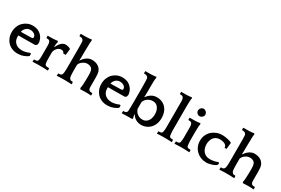

<svg xmlns="http://www.w3.org/2000/svg" viewBox="82 -1824 4266 2920"><g transform="rotate(30 2214.5 -364.5)"><path d="M469 -255 445 -237Q391 -237 338.5 -236Q286 -235 231 -235H149Q148 -228 148 -221.5Q148 -215 148 -209Q148 -183 157 -157Q166 -131 185.5 -110.5Q205 -90 235 -77.5Q265 -65 308 -65Q339 -65 373.5 -73.5Q408 -82 438 -96L455 -89V-53L445 -42Q421 -23 374.5 -6Q328 11 274 11Q221 11 177.5 -6.5Q134 -24 102.5 -56Q71 -88 53.5 -132Q36 -176 36 -230Q36 -285 54 -330Q72 -375 103.5 -407Q135 -439 177.5 -457Q220 -475 269 -475Q295 -475 327.5 -468Q360 -461 390 -441.5Q420 -422 444 -386.5Q468 -351 477 -293ZM270 -400Q221 -400 191.5 -370.5Q162 -341 154 -302H204Q239 -302 273 -303.5Q307 -305 342 -305Q355 -305 361 -312.5Q367 -320 367 -328Q367 -358 338 -379Q309 -400 270 -400Z M710 -354Q720 -373 732.5 -394Q745 -415 761 -433Q777 -451 797.5 -463Q818 -475 844 -475Q852 -475 863.5 -473.5Q875 -472 886.5 -469Q898 -466 909 -462Q920 -458 926 -453L933 -447L921 -339H878Q875 -351 862.5 -363.5Q850 -376 824 -376Q801 -376 782 -364.5Q763 -353 749 -336Q735 -319 727 -299.5Q719 -280 719 -264V-195Q719 -157 719.5 -138Q720 -119 721 -105Q723 -83 726.5 -69.5Q730 -56 738 -49Q742 -45 750.5 -42.5Q759 -40 768 -39Q777 -38 785.5 -38Q794 -38 799 -38L804 -33L806 0L804 4Q798 4 784 3Q770 2 754 1.5Q738 1 724 0.5Q710 0 704 0H640Q633 0 618.5 0.5Q604 1 588 1.5Q572 2 557.5 3Q543 4 536 4L535 0L537 -34L540 -38Q557 -38 572 -39.5Q587 -41 595 -49Q603 -56 606.5 -67Q610 -78 612 -105Q613 -117 613 -137Q613 -157 613 -193V-266Q613 -287 613 -301.5Q613 -316 612.5 -327Q612 -338 611.5 -347Q611 -356 610 -366Q608 -376 604 -385Q600 -394 597 -397Q587 -410 572 -412Q557 -414 541 -414L537 -418V-452L541 -455H559Q581 -455 616 -455.5Q651 -456 677 -459L712 -464L718 -445Q712 -426 709.5 -402Q707 -378 707 -355Z M1366 -17Q1370 -30 1372 -51Q1374 -72 1375 -88Q1377 -126 1378 -164Q1379 -202 1379 -228Q1379 -251 1378 -278Q1377 -305 1371 -325Q1363 -357 1337 -372.5Q1311 -388 1279 -388Q1250 -388 1225.5 -377Q1201 -366 1183 -350Q1165 -334 1155 -317Q1145 -300 1145 -288Q1145 -237 1145 -207.5Q1145 -178 1145.5 -159Q1146 -140 1146.5 -127.5Q1147 -115 1149 -98Q1151 -77 1157 -66.5Q1163 -56 1171 -49Q1179 -41 1190 -39.5Q1201 -38 1216 -38L1221 -33L1223 0L1221 4Q1214 4 1200 3Q1186 2 1170 1.5Q1154 1 1140 0.5Q1126 0 1119 0H1065Q1058 0 1043.5 0.5Q1029 1 1013.5 1.5Q998 2 983.5 3Q969 4 962 4L961 0L963 -34L966 -38Q982 -38 994.5 -39.5Q1007 -41 1015 -49Q1023 -56 1028 -67Q1033 -78 1035 -98Q1036 -110 1037 -122Q1038 -134 1038.5 -150.5Q1039 -167 1039 -189.5Q1039 -212 1039 -244V-464Q1039 -503 1039 -530Q1039 -557 1038.5 -576.5Q1038 -596 1037.5 -611.5Q1037 -627 1036 -642Q1035 -652 1029.5 -660.5Q1024 -669 1021 -672Q1011 -683 994.5 -686.5Q978 -690 962 -690L958 -694V-727L962 -731H1018Q1041 -731 1067 -731.5Q1093 -732 1113 -735L1148 -740L1154 -721Q1152 -716 1151 -704.5Q1150 -693 1149 -679.5Q1148 -666 1148 -653.5Q1148 -641 1148 -634Q1148 -608 1146.5 -574Q1145 -540 1145 -495Q1145 -453 1144.5 -420Q1144 -387 1142 -372L1145 -370Q1157 -388 1173.5 -406.5Q1190 -425 1210.5 -440.5Q1231 -456 1255.5 -465.5Q1280 -475 1308 -475Q1339 -475 1369 -467Q1399 -459 1423.5 -442Q1448 -425 1464 -399Q1480 -373 1485 -337Q1488 -311 1488.5 -277.5Q1489 -244 1489 -223V-102Q1489 -79 1495 -66.5Q1501 -54 1507 -49Q1516 -41 1530 -39.5Q1544 -38 1560 -38L1563 -34L1565 0L1563 4Q1542 2 1517 1Q1492 0 1467 0Q1416 0 1373 3Z M2043 -255 2019 -237Q1965 -237 1912.5 -236Q1860 -235 1805 -235H1723Q1722 -228 1722 -221.5Q1722 -215 1722 -209Q1722 -183 1731 -157Q1740 -131 1759.5 -110.5Q1779 -90 1809 -77.5Q1839 -65 1882 -65Q1913 -65 1947.5 -73.5Q1982 -82 2012 -96L2029 -89V-53L2019 -42Q1995 -23 1948.5 -6Q1902 11 1848 11Q1795 11 1751.5 -6.5Q1708 -24 1676.5 -56Q1645 -88 1627.5 -132Q1610 -176 1610 -230Q1610 -285 1628 -330Q1646 -375 1677.5 -407Q1709 -439 1751.5 -457Q1794 -475 1843 -475Q1869 -475 1901.5 -468Q1934 -461 1964 -441.5Q1994 -422 2018 -386.5Q2042 -351 2051 -293ZM1844 -400Q1795 -400 1765.5 -370.5Q1736 -341 1728 -302H1778Q1813 -302 1847 -303.5Q1881 -305 1916 -305Q1929 -305 1935 -312.5Q1941 -320 1941 -328Q1941 -358 1912 -379Q1883 -400 1844 -400Z M2279 -80Q2279 -60 2283 -44Q2287 -28 2291 -17L2285 0H2239Q2229 0 2210.5 0.5Q2192 1 2171 1.5Q2150 2 2131.5 3Q2113 4 2103 4L2102 0L2104 -34L2107 -38Q2121 -38 2135 -39.5Q2149 -41 2157 -49Q2165 -56 2169 -67Q2173 -78 2173 -98V-111Q2173 -120 2173.5 -128Q2174 -136 2174 -148.5Q2174 -161 2174.5 -181Q2175 -201 2175 -234V-464Q2175 -505 2174.5 -532Q2174 -559 2173.5 -578Q2173 -597 2172.5 -611Q2172 -625 2171 -642Q2170 -653 2164 -662Q2158 -671 2154 -674Q2141 -685 2126.5 -687.5Q2112 -690 2096 -690L2092 -694V-727L2096 -731H2146Q2169 -731 2198 -731.5Q2227 -732 2247 -735L2282 -740L2288 -721Q2286 -717 2284.5 -706.5Q2283 -696 2282 -684Q2281 -672 2280.5 -661Q2280 -650 2280 -644Q2280 -628 2280 -615.5Q2280 -603 2279.5 -586Q2279 -569 2279 -543.5Q2279 -518 2279 -476Q2279 -433 2278 -413.5Q2277 -394 2276 -382L2279 -380Q2308 -422 2350 -448.5Q2392 -475 2445 -475Q2502 -475 2543.5 -455Q2585 -435 2612 -402Q2639 -369 2652 -326.5Q2665 -284 2665 -238Q2665 -170 2644 -122.5Q2623 -75 2590.5 -45.5Q2558 -16 2519.5 -2.5Q2481 11 2446 11Q2398 11 2355.5 -10Q2313 -31 2282 -82ZM2548 -235Q2548 -265 2540.5 -293.5Q2533 -322 2518 -344.5Q2503 -367 2479.5 -380.5Q2456 -394 2424 -394Q2390 -394 2363.5 -382.5Q2337 -371 2318.5 -354.5Q2300 -338 2289.5 -320Q2279 -302 2278 -289V-178Q2280 -165 2289.5 -146.5Q2299 -128 2316.5 -110.5Q2334 -93 2360 -81Q2386 -69 2422 -69Q2455 -69 2479 -83.5Q2503 -98 2518.5 -121Q2534 -144 2541 -174Q2548 -204 2548 -235Z M2980 4Q2973 4 2959 3Q2945 2 2929 1.5Q2913 1 2899 0.5Q2885 0 2878 0H2824Q2817 0 2802.5 0.5Q2788 1 2772.5 1.5Q2757 2 2742.5 3Q2728 4 2721 4L2720 0L2722 -34L2725 -38Q2740 -38 2756 -39.5Q2772 -41 2780 -49Q2787 -56 2790 -67Q2793 -78 2795 -98Q2796 -105 2796.5 -112Q2797 -119 2797.5 -127Q2798 -135 2798 -146Q2798 -157 2798 -173V-562Q2798 -581 2798 -592.5Q2798 -604 2797.5 -612Q2797 -620 2796.5 -626.5Q2796 -633 2795 -642Q2793 -652 2789 -661Q2785 -670 2782 -673Q2772 -686 2757 -688Q2742 -690 2726 -690L2722 -694V-728L2726 -731H2777Q2800 -731 2826 -731.5Q2852 -732 2872 -735L2907 -740L2913 -721Q2911 -717 2909.5 -708.5Q2908 -700 2907.5 -690.5Q2907 -681 2906.5 -671.5Q2906 -662 2906 -656Q2906 -648 2905.5 -641.5Q2905 -635 2905 -626.5Q2905 -618 2904.5 -605Q2904 -592 2904 -573V-185Q2904 -165 2904.5 -152.5Q2905 -140 2905.5 -131Q2906 -122 2906.5 -114.5Q2907 -107 2908 -98Q2910 -77 2912.5 -66.5Q2915 -56 2923 -49Q2931 -41 2945.5 -39.5Q2960 -38 2975 -38L2980 -33L2982 0Z M3288 4Q3281 4 3267 3Q3253 2 3237 1.5Q3221 1 3207 0.5Q3193 0 3186 0H3132Q3125 0 3110.5 0.5Q3096 1 3080.5 1.5Q3065 2 3050.5 3Q3036 4 3029 4L3028 0L3030 -34L3033 -38Q3048 -38 3064 -39.5Q3080 -41 3088 -49Q3095 -56 3098 -67Q3101 -78 3103 -98Q3104 -105 3104.5 -112Q3105 -119 3105.5 -127Q3106 -135 3106 -146Q3106 -157 3106 -173V-286Q3106 -305 3106 -316.5Q3106 -328 3105.5 -336Q3105 -344 3104.5 -350.5Q3104 -357 3103 -366Q3101 -376 3097 -385Q3093 -394 3090 -397Q3080 -410 3065 -412Q3050 -414 3034 -414L3030 -418V-452L3034 -455H3085Q3108 -455 3134 -455.5Q3160 -456 3180 -459L3215 -464L3221 -445Q3219 -441 3217.5 -432.5Q3216 -424 3215.5 -414.5Q3215 -405 3214.5 -395.5Q3214 -386 3214 -380Q3214 -372 3213.5 -365.5Q3213 -359 3213 -350.5Q3213 -342 3212.5 -329Q3212 -316 3212 -297V-185Q3212 -165 3212.5 -152.5Q3213 -140 3213.5 -131Q3214 -122 3214.5 -114.5Q3215 -107 3216 -98Q3218 -77 3220.5 -66.5Q3223 -56 3231 -49Q3239 -41 3253.5 -39.5Q3268 -38 3283 -38L3288 -33L3290 0ZM3085 -613Q3085 -625 3090 -637Q3095 -649 3104 -658.5Q3113 -668 3124.5 -673.5Q3136 -679 3149 -679Q3174 -679 3194.5 -658.5Q3215 -638 3215 -613Q3215 -600 3209.5 -588.5Q3204 -577 3194.5 -568Q3185 -559 3173 -554Q3161 -549 3149 -549Q3123 -549 3104 -568Q3085 -587 3085 -613Z M3723 -323 3719 -326Q3719 -349 3705.5 -363.5Q3692 -378 3673 -386Q3654 -394 3632.5 -397Q3611 -400 3595 -400Q3559 -400 3532 -386Q3505 -372 3488 -349Q3471 -326 3462.5 -296Q3454 -266 3454 -234Q3454 -200 3463.5 -169Q3473 -138 3492 -114Q3511 -90 3540.5 -75.5Q3570 -61 3610 -61Q3644 -61 3682 -68Q3720 -75 3750 -91L3767 -67L3752 -39Q3741 -31 3723.5 -22.5Q3706 -14 3684 -6.5Q3662 1 3636.5 6Q3611 11 3586 11Q3537 11 3492.5 -6.5Q3448 -24 3414.5 -55.5Q3381 -87 3361 -131.5Q3341 -176 3341 -230Q3341 -285 3361 -330Q3381 -375 3416 -407Q3451 -439 3497.5 -457Q3544 -475 3597 -475Q3621 -475 3645.5 -471.5Q3670 -468 3692.5 -463Q3715 -458 3733 -451.5Q3751 -445 3762 -439L3765 -430L3754 -323Z M4221 -17Q4225 -30 4227 -51Q4229 -72 4230 -88Q4232 -126 4233 -164Q4234 -202 4234 -228Q4234 -251 4233 -278Q4232 -305 4226 -325Q4218 -357 4192 -372.5Q4166 -388 4134 -388Q4105 -388 4080.5 -377Q4056 -366 4038 -350Q4020 -334 4010 -317Q4000 -300 4000 -288Q4000 -237 4000 -207.5Q4000 -178 4000.5 -159Q4001 -140 4001.5 -127.5Q4002 -115 4004 -98Q4006 -77 4012 -66.5Q4018 -56 4026 -49Q4034 -41 4045 -39.5Q4056 -38 4071 -38L4076 -33L4078 0L4076 4Q4069 4 4055 3Q4041 2 4025 1.5Q4009 1 3995 0.5Q3981 0 3974 0H3920Q3913 0 3898.5 0.5Q3884 1 3868.5 1.5Q3853 2 3838.5 3Q3824 4 3817 4L3816 0L3818 -34L3821 -38Q3837 -38 3849.5 -39.5Q3862 -41 3870 -49Q3878 -56 3883 -67Q3888 -78 3890 -98Q3891 -110 3892 -122Q3893 -134 3893.5 -150.5Q3894 -167 3894 -189.5Q3894 -212 3894 -244V-464Q3894 -503 3894 -530Q3894 -557 3893.5 -576.5Q3893 -596 3892.5 -611.5Q3892 -627 3891 -642Q3890 -652 3884.5 -660.5Q3879 -669 3876 -672Q3866 -683 3849.5 -686.5Q3833 -690 3817 -690L3813 -694V-727L3817 -731H3873Q3896 -731 3922 -731.5Q3948 -732 3968 -735L4003 -740L4009 -721Q4007 -716 4006 -704.5Q4005 -693 4004 -679.5Q4003 -666 4003 -653.5Q4003 -641 4003 -634Q4003 -608 4001.5 -574Q4000 -540 4000 -495Q4000 -453 3999.5 -420Q3999 -387 3997 -372L4000 -370Q4012 -388 4028.5 -406.5Q4045 -425 4065.5 -440.5Q4086 -456 4110.5 -465.5Q4135 -475 4163 -475Q4194 -475 4224 -467Q4254 -459 4278.5 -442Q4303 -425 4319 -399Q4335 -373 4340 -337Q4343 -311 4343.5 -277.5Q4344 -244 4344 -223V-102Q4344 -79 4350 -66.5Q4356 -54 4362 -49Q4371 -41 4385 -39.5Q4399 -38 4415 -38L4418 -34L4420 0L4418 4Q4397 2 4372 1Q4347 0 4322 0Q4271 0 4228 3Z"/></g></svg>

Font: QuattrocentoBold
Style: Bold
Weight: 700
Designer: Pablo Impallari
Foundry: Pablo Impallari, Igino Marini, Branda Gallo
Version: Version 2.000